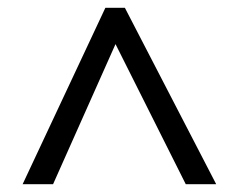

<svg xmlns="http://www.w3.org/2000/svg" viewBox="-20 -739 612 492"><path d="M38 -267 250 -719H300L534 -267H456L276 -626L116 -267Z"/></svg>

Font: Noto Sans Sundanese
Style: Regular
Weight: 400
Designer: Monotype Design Team (Regular), Sérgio L. Martins (other weights)
Foundry: Monotype Imaging Inc.
Version: Version 2.003